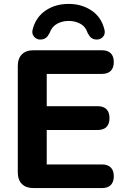

<svg xmlns="http://www.w3.org/2000/svg" viewBox="-20 -962 645 982"><path d="M152 0Q113 0 92 -21Q71 -42 71 -81V-624Q71 -663 92 -684Q113 -705 152 -705H501Q531 -705 546.5 -689.5Q562 -674 562 -645Q562 -615 546.5 -599.5Q531 -584 501 -584H219V-419H478Q509 -419 524.5 -403.5Q540 -388 540 -358Q540 -328 524.5 -312.5Q509 -297 478 -297H219V-121H501Q531 -121 546.5 -105.5Q562 -90 562 -61Q562 -31 546.5 -15.5Q531 0 501 0ZM180 -760Q162 -763 151.5 -778Q141 -793 148 -815Q165 -876 214.5 -909Q264 -942 331 -942Q397 -942 447 -909Q497 -876 513 -815Q520 -793 510 -778Q500 -763 481 -760Q464 -759 454 -764Q444 -769 438 -777.5Q432 -786 428 -794Q417 -827 390 -841Q363 -855 331 -855Q300 -855 273 -841Q246 -827 234 -794Q230 -786 224 -777.5Q218 -769 207.5 -764Q197 -759 180 -760Z"/></svg>

Font: Nunito ExtraLight ExtraBold
Style: Regular
Weight: 800
Version: Version 3.602